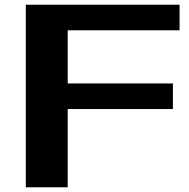

<svg xmlns="http://www.w3.org/2000/svg" viewBox="-20 -797 804 817"><path d="M89.8 0V-776.9H744.1V-668H268.1V-441.9H715.8V-333H268.1V0Z"/></svg>

Font: Sporting Grotesque
Style: Bold
Weight: 700
Designer: Lucas LE BIHAN
Foundry: Lucas LE BIHAN
Version: Version 2.002;PS 2.2;hotconv 1.0.88;makeotf.lib2.5.647800